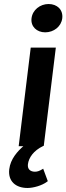

<svg xmlns="http://www.w3.org/2000/svg" viewBox="-20 -728 331 956"><path d="M96 0C68 25 32 63 26 115C19 176 60 208 117 208C146 208 189 196 214 177L218 174L195 112L190 115C177 123 166 127 154 127C132 127 116 115 119 90C123 57 147 22 195 -1L198 -2L258 -491H133L73 0ZM290 -637C295 -679 265 -708 222 -708C180 -708 142 -679 137 -637C132 -596 163 -567 205 -567C248 -567 285 -596 290 -637Z"/></svg>

Font: Falling Sky
Style: MedObl
Weight: 500
Designer: Paul D. Hunt
Foundry: Adobe Systems Incorporated
Version: Version 1.02